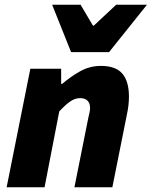

<svg xmlns="http://www.w3.org/2000/svg" viewBox="-20 -790 640 810"><path d="M8 0 108 -500H238V-436H242Q277 -466 317.5 -489Q358 -512 406 -512Q468 -512 496 -479.5Q524 -447 524 -382Q524 -366 522 -347Q520 -328 516 -310L454 0H294L352 -290Q355 -304 357.5 -314.5Q360 -325 360 -334Q360 -355 349 -365.5Q338 -376 318 -376Q297 -376 277 -362.5Q257 -349 230 -320L168 0ZM280 -570 200 -770H320L372 -682H376L470 -770H600L440 -570Z"/></svg>

Font: Source Sans 3 ExtraLight Black
Style: Italic
Weight: 900
Italic angle: -11°
Version: Version 3.052;hotconv 1.1.0;makeotfexe 2.6.0